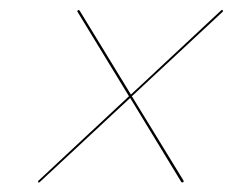

<svg xmlns="http://www.w3.org/2000/svg" viewBox="-20 -539 480 396"><path d="M58.5 -163Q58 -165 59.5 -166.5L246 -340.5L140 -514.5Q138.5 -516 141 -518Q142.5 -519 144 -517.5L250 -344L436 -517.5Q438 -519.5 439 -518Q441 -516.5 439 -514.5L252 -340.5L358.5 -166.5Q359.5 -164.5 357.5 -163Q355.5 -162 354 -163.5L248.5 -337L62 -163.5Q60.5 -162 58.5 -163Z"/></svg>

Font: Fraunces 144pt Thin
Style: Italic
Weight: 100
Italic angle: -16°
Version: Version 1.000;[b76b70a41]